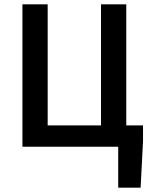

<svg xmlns="http://www.w3.org/2000/svg" viewBox="-20 -674 696 882"><path d="M83 0V-654H199V-98H444V-654H560V-98H637V-26L626 188H523V0Z"/></svg>

Font: TT Toshiba Sans Medium
Style: Regular
Weight: 500
Designer: Paul D. Hunt
Foundry: Toshiba Corporation
Version: Version 2.020;PS 2.000;hotconv 1.0.86;makeotf.lib2.5.63406